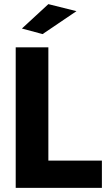

<svg xmlns="http://www.w3.org/2000/svg" viewBox="-20 -909 524 929"><path d="M186 -744 86 -771 214 -889 350 -855ZM56 0V-680H214V-132H473V0Z"/></svg>

Font: Cairo Play ExtraBold
Style: Regular
Weight: 800
Version: Version 3.119